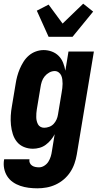

<svg xmlns="http://www.w3.org/2000/svg" viewBox="-36 -800 556 1043"><path d="M167 223Q143 223 119.5 220Q96 217 74 209.5Q52 202 33.5 189Q15 176 3 157Q-9 138 -13.5 115Q-18 92 -14 68L-13 65H124V66Q122 76 126 85Q130 94 138 99.5Q146 105 156 107Q166 109 176 109Q191 109 205 100Q219 91 227 78Q235 65 239.5 50.5Q244 36 246 21L261 -71Q253 -55 240.5 -40Q228 -25 212.5 -13.5Q197 -2 178.5 3Q160 8 143 8Q117 8 94 -1.5Q71 -11 56 -29.5Q41 -48 33.5 -72Q26 -96 23.5 -121Q21 -146 22.5 -172Q24 -198 29 -225L49 -345Q52 -365 57.5 -385.5Q63 -406 71.5 -426Q80 -446 92 -465Q104 -484 121 -498.5Q138 -513 159 -520.5Q180 -528 201 -528Q224 -528 245.5 -520Q267 -512 282.5 -496.5Q298 -481 306.5 -460Q315 -439 319 -416L336 -520H474L381 40Q377 64 368.5 88.5Q360 113 345.5 135Q331 157 310.5 174.5Q290 192 266 203Q242 214 217 218.5Q192 223 167 223ZM204 -106Q217 -106 231 -111Q245 -116 255 -126.5Q265 -137 271 -150.5Q277 -164 279 -178L299 -298Q301 -310 302.5 -321.5Q304 -333 304 -345Q304 -357 302.5 -368.5Q301 -380 296.5 -390Q292 -400 282.5 -407Q273 -414 261 -414Q246 -414 231.5 -406Q217 -398 206.5 -385Q196 -372 191 -356.5Q186 -341 184 -326L164 -206Q162 -195 161.5 -184.5Q161 -174 161 -163.5Q161 -153 163.5 -143Q166 -133 170.5 -124.5Q175 -116 184 -111Q193 -106 204 -106ZM228 -600 164 -742 228 -775 304 -672 416 -780 470 -737 358 -600Z"/></svg>

Font: Iosevka Heavy
Style: Italic
Weight: 900
Italic angle: -9°
Monospace: yes
Designer: Belleve Invis
Foundry: Belleve Invis
Version: Version 32.5.0; ttfautohint (v1.8.4)